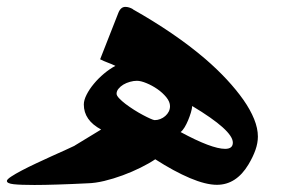

<svg xmlns="http://www.w3.org/2000/svg" viewBox="-20 -603 842 558"><path d="M656.7 -188.5Q656.7 -224.1 538.6 -294.9Q538.1 -287.1 534.7 -275.6Q531.2 -264.2 526.6 -253.2Q522 -242.2 516.4 -232.9Q510.7 -223.6 504.9 -219.2Q595.2 -170.4 634.3 -170.4Q656.7 -170.4 656.7 -188.5ZM474.1 -294.4Q474.1 -307.1 463.4 -320.3Q452.6 -333.5 437.5 -344Q422.4 -354.5 405.8 -361.3Q389.2 -368.2 377.9 -368.2Q368.2 -368.2 357.7 -365.2Q347.2 -362.3 338.6 -357.2Q330.1 -352.1 324.5 -345.2Q318.8 -338.4 318.8 -330.6Q318.8 -325.2 326.2 -317.4Q333.5 -309.6 344.7 -301Q356 -292.5 369.4 -283.9Q382.8 -275.4 395.3 -268.8Q407.7 -262.2 417 -258.1Q426.3 -253.9 429.7 -253.9Q438 -253.9 446 -257.1Q454.1 -260.3 460.4 -265.9Q466.8 -271.5 470.5 -278.8Q474.1 -286.1 474.1 -294.4ZM273.9 -226.6Q223.6 -253.4 223.6 -299.3Q223.6 -312 231.7 -327.9Q239.7 -343.8 252.9 -359.6Q266.1 -375.5 282.5 -389.2Q298.8 -402.8 315.4 -411.6Q304.2 -417 293 -421.1Q281.7 -425.3 271 -430.7L323.7 -564.9Q330.6 -583 344.2 -583Q355 -583 366.7 -576.2H365.7Q426.3 -542 479.2 -505.9Q532.2 -469.7 576.2 -432.1Q610.8 -402.3 638.9 -372.1Q667 -341.8 687.3 -313Q707.5 -284.2 718.5 -257.1Q729.5 -230 729.5 -206.1Q729.5 -187.5 722.4 -167.2Q715.3 -147 702.1 -125Q684.6 -95.7 661.6 -80.8Q638.7 -65.9 610.4 -65.9Q578.1 -65.9 532 -85.4Q485.8 -105 431.2 -140.1Q413.1 -127.9 388.4 -115.7Q363.8 -103.5 336.7 -93.5Q309.6 -83.5 283 -77.1Q256.3 -70.8 234.9 -70.3Q187.5 -67.9 147.7 -66.7Q107.9 -65.4 80.1 -65.4Q39.6 -65.4 19.8 -67.6Q0 -69.8 0 -77.1Q0 -81.5 12.2 -89.6Q24.4 -97.7 43.5 -107.7Q62.5 -117.7 85.4 -128.4Q108.4 -139.2 130.4 -149.2Q152.3 -159.2 170.4 -167.2Q188.5 -175.3 197.3 -179.7H196.8Z"/></svg>

Font: XB Zar
Style: Bold
Weight: 700
Designer: Behnam
Foundry: Irmug
Version: Version 8.005 2009